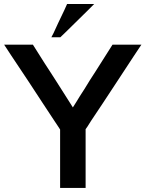

<svg xmlns="http://www.w3.org/2000/svg" viewBox="-30 -919 713 941"><path d="M521.5 -700.2Q521.5 -700.2 496.1 -660.2Q470.7 -621.1 438.5 -569.3Q424.8 -547.9 410.2 -525.4Q396.5 -502.9 383.8 -482.4Q359.4 -445.3 343.8 -418.9Q327.1 -392.6 327.1 -392.6Q327.1 -392.6 301.8 -432.6Q276.4 -471.7 244.1 -523.4Q230.5 -544.9 215.8 -567.4Q202.1 -589.8 188.5 -609.4Q165 -647.5 148.4 -672.9Q131.8 -699.2 131.8 -699.2Q131.8 -699.2 131.8 -699.2Q131.8 -700.2 131.8 -700.2Q131.8 -700.2 113.3 -700.2Q95.7 -700.2 71.3 -700.2Q43 -700.2 16.6 -700.2Q-9.8 -700.2 -9.8 -700.2Q-9.8 -700.2 25.4 -646.5Q60.5 -592.8 107.4 -523.4Q143.6 -467.8 179.7 -413.1Q215.8 -359.4 238.3 -324.2Q251 -305.7 257.8 -294.9Q264.6 -284.2 264.6 -284.2Q264.6 -284.2 264.6 -247.1Q264.6 -210 264.6 -162.1Q264.6 -103.5 264.6 -50.8Q264.6 2 264.6 2Q264.6 2 281.2 2Q296.9 2 318.4 2Q343.8 2 367.2 2Q389.6 2 389.6 2Q389.6 2 389.6 -35.2Q389.6 -72.3 389.6 -120.1Q389.6 -179.7 389.6 -232.4Q389.6 -286.1 389.6 -286.1Q389.6 -286.1 397.5 -296.9Q404.3 -307.6 416 -326.2Q439.5 -360.4 474.6 -414.1Q509.8 -467.8 545.9 -522.5Q590.8 -590.8 626 -644.5Q661.1 -697.3 661.1 -697.3Q661.1 -697.3 662.1 -698.2Q663.1 -700.2 663.1 -700.2Q663.1 -700.2 644.5 -700.2Q627 -700.2 602.5 -700.2Q574.2 -700.2 547.9 -700.2Q521.5 -700.2 521.5 -700.2ZM431.6 -899.4Q431.6 -899.4 407.2 -899.4Q382.8 -899.4 355.5 -899.4Q333 -899.4 316.4 -899.4Q298.8 -899.4 298.8 -899.4Q298.8 -899.4 285.2 -869.1Q270.5 -838.9 254.9 -805.7Q242.2 -778.3 232.4 -756.8Q221.7 -736.3 221.7 -736.3Q221.7 -736.3 244.1 -736.3Q265.6 -736.3 265.6 -736.3Q265.6 -736.3 287.1 -756.8Q308.6 -778.3 336.9 -805.7Q370.1 -837.9 401.4 -869.1Q431.6 -899.4 431.6 -899.4Z"/></svg>

Font: umazing
Style: Display
Weight: 400
Designer: umazing